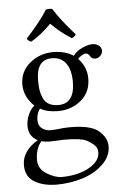

<svg xmlns="http://www.w3.org/2000/svg" viewBox="-60 -703 620 982"><g transform="rotate(-5 250.0 -211.5)"><path d="M246.1 -659.2Q283.2 -599.1 355 -519Q345.2 -504.9 332 -502Q273.9 -539.1 229 -585Q172.9 -528.8 125 -502Q111.8 -504.9 103 -519Q179.2 -603 213.9 -659.2Q231.9 -663.1 246.1 -659.2ZM318.8 -278.8Q318.8 -340.8 293.9 -374.5Q269 -408.2 222.2 -408.2Q142.1 -408.2 142.1 -301.8Q142.1 -273.9 145 -253.4Q147.9 -232.9 157 -211.4Q166 -189.9 185.5 -178.5Q205.1 -167 234.9 -167Q318.8 -167 318.8 -278.8ZM131.8 9.8Q101.1 46.9 101.1 104Q101.1 148.9 143.1 175Q185.1 201.2 221.2 201.2Q268.1 201.2 312 189Q356 176.8 386.5 150.9Q417 125 417 90.8Q417 71.8 406 58.8Q395 45.9 366.2 28.8Q335.4 11.7 245.1 12.2Q240.2 12.2 215.1 13.7Q189.9 15.1 171.9 15.1Q149.9 14.6 131.8 9.8ZM443.8 -387.2Q424.8 -387.2 416 -404.8Q408.2 -417 396 -417Q387.2 -417 374.5 -408.9Q361.8 -400.9 356 -393.1Q398.9 -349.1 398.9 -289.1Q398.9 -219.2 349.4 -177.7Q299.8 -136.2 230 -136.2Q174.8 -136.2 139.2 -157.2Q121.1 -132.3 121.1 -99.1Q121.1 -70.3 140.1 -56.2Q159.2 -42 185.1 -42L214.8 -43.9Q254.9 -48.8 282.2 -48.8Q388.2 -48.8 428.2 -16.1Q472.2 20 472.2 64.9Q472.2 116.7 429.7 157.5Q387.2 198.2 323.5 218Q259.8 237.8 190.9 237.8Q124 237.8 78.1 210.9Q32.2 184.1 32.2 124Q32.2 52.2 113.8 2.9Q67.9 -20 67.9 -74.2Q67.9 -101.1 79.8 -129.6Q91.8 -158.2 111.8 -174.8Q60.1 -224.6 60.1 -287.1Q60.1 -354 111.1 -396.5Q162.1 -439 231 -439Q293 -439 335 -411.1Q353 -435.1 383.1 -448.5Q413.1 -461.9 435.1 -461.9Q455.1 -461.9 468 -451.4Q481 -440.9 481 -424.8Q481 -409.7 469.5 -398.4Q458 -387.2 443.8 -387.2Z"/></g></svg>

Font: Linux Libertine O
Style: Regular
Weight: 400
Designer: Philipp H. Poll
Foundry: Philipp H. Poll
Version: Version 5.3.0